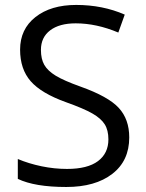

<svg xmlns="http://www.w3.org/2000/svg" viewBox="-20 -744 589 774"><path d="M501 -189.9Q501 -95.7 432.6 -43Q364.3 9.8 247.1 9.8Q120.1 9.8 51.8 -22.9V-103Q95.7 -84.5 147.5 -73.7Q199.2 -63 250 -63Q333 -63 375 -94.5Q417 -126 417 -182.1Q417 -219.2 402.1 -242.9Q387.2 -266.6 352.3 -286.6Q317.4 -306.6 246.1 -332Q146.5 -367.7 103.8 -416.5Q61 -465.3 61 -543.9Q61 -626.5 123 -675.3Q185.1 -724.1 287.1 -724.1Q393.6 -724.1 482.9 -685.1L457 -612.8Q368.7 -649.9 285.2 -649.9Q219.2 -649.9 182.1 -621.6Q145 -593.3 145 -543Q145 -505.9 158.7 -482.2Q172.4 -458.5 204.8 -438.7Q237.3 -418.9 304.2 -395Q416.5 -355 458.7 -309.1Q501 -263.2 501 -189.9Z"/></svg>

Font: f01947593
Style: Regular
Weight: 400
Foundry: Ascender Corporation
Version: Version 1.10